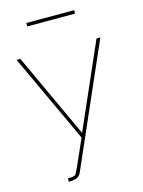

<svg xmlns="http://www.w3.org/2000/svg" viewBox="-136 -784 807 1085"><g transform="rotate(-15 268.0 -241.5)"><path d="M127.9 -686V-706.1H408.2V-686ZM127.9 203.1Q167 203.1 174.8 192.9Q182.6 182.6 262.2 0L21 -519H43L272 -24.9L488.8 -519H511.2L202.1 186Q190.9 211.9 168.9 217.8Q146.5 223.1 127.9 223.1Z"/></g></svg>

Font: Rawline Thin
Style: Regular
Weight: 250
Designer: Matt McInerney, Pablo Impallari, Rodrigo Fuenzalida
Foundry: Matt McInerney, Pablo Impallari, Rodrigo Fuenzalida
Version: Version 4.020;PS 004.020;hotconv 1.0.88;makeotf.lib2.5.64775